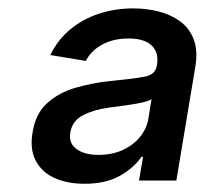

<svg xmlns="http://www.w3.org/2000/svg" viewBox="-20 -760 495 464"><path d="M184.1 -315.9Q142.6 -315.9 111.8 -329.8Q81.1 -343.8 66.4 -371.6Q51.8 -399.4 58.6 -439.5Q65.9 -485.8 94.5 -511.2Q123 -536.6 163.1 -548.1Q203.1 -559.6 245.1 -564Q304.2 -569.8 329.8 -574.7Q355.5 -579.6 358.9 -601.1L359.4 -603Q364.3 -632.8 346.7 -649.9Q329.1 -667 290.5 -667Q264.2 -667 243.7 -659.7Q223.1 -652.3 209 -640.1Q194.8 -627.9 187.5 -612.8L101.6 -627Q119.6 -664.1 150.1 -689.2Q180.7 -714.4 219.7 -727.1Q258.8 -739.7 302.2 -739.7Q333.5 -739.7 362.8 -732.4Q392.1 -725.1 414.8 -708.7Q437.5 -692.4 448 -665.3Q458.5 -638.2 452.1 -599.1L406.2 -323.7H315.9L325.7 -380.9H321.8Q303.7 -354.5 269.8 -335.2Q235.8 -315.9 184.1 -315.9ZM217.8 -385.7Q251.5 -385.7 277.1 -397.7Q302.7 -409.7 318.6 -429.4Q334.5 -449.2 338.4 -472.2L346.2 -520.5Q339.4 -515.6 320.8 -511.7Q302.2 -507.8 280.8 -504.9Q259.3 -502 243.2 -500Q207 -495.1 180.9 -481.7Q154.8 -468.3 149.9 -439.9Q145.5 -414.1 164.8 -399.9Q184.1 -385.7 217.8 -385.7Z"/></svg>

Font: Inter 18pt Medium
Style: Italic
Weight: 500
Italic angle: -9.3988°
Designer: Rasmus Andersson
Foundry: rsms
Version: Version 4.001;git-66647c0bb